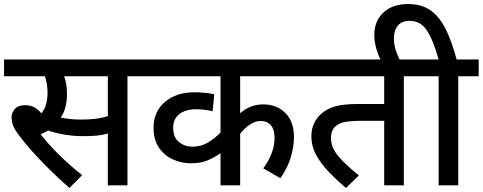

<svg xmlns="http://www.w3.org/2000/svg" viewBox="-20 -916 2386 949"><path d="M610 -539V0H513V-256Q485 -248 456 -245.5Q427 -243 391 -243Q344 -243 297 -251Q250 -259 218 -271Q201 -261 181 -252Q220 -202 273.5 -149.5Q327 -97 386 -50L323 13Q267 -36 218 -85Q169 -134 131.5 -176.5Q94 -219 71 -251Q49 -281 43 -300Q37 -319 37 -336Q37 -357 52.5 -376.5Q68 -396 106 -396Q130 -396 149.5 -385.5Q169 -375 184 -356Q202 -376 208.5 -403Q215 -430 215 -458Q215 -482 211 -503Q207 -524 202 -539H0V-622H711V-539ZM379 -325Q417 -325 448.5 -328.5Q480 -332 513 -342V-539H297Q303 -523 307 -501.5Q311 -480 311 -452Q311 -414 303 -385Q295 -356 280 -335Q303 -330 328 -327.5Q353 -325 379 -325Z M1491 -539H1167V-356Q1215 -400 1282 -400Q1348 -400 1390.5 -357.5Q1433 -315 1433 -238Q1433 -192 1417.5 -139.5Q1402 -87 1366 -35L1281 -84Q1305 -115 1321 -154.5Q1337 -194 1337 -233Q1337 -277 1318.5 -297.5Q1300 -318 1268 -318Q1243 -318 1217 -301.5Q1191 -285 1167 -255V0H1070V-159Q1043 -139 1008 -124Q973 -109 925 -109Q876 -109 833.5 -128.5Q791 -148 765 -187Q739 -226 739 -284Q739 -365 795.5 -412.5Q852 -460 942 -460Q966 -460 994.5 -457Q1023 -454 1039 -450L1031 -366Q1016 -370 993 -373Q970 -376 951 -376Q897 -376 866.5 -352Q836 -328 836 -285Q836 -236 865 -213.5Q894 -191 930 -191Q974 -191 1008 -211.5Q1042 -232 1070 -261V-539H696V-622H1491Z M1976 -539V0H1879V-319H1775Q1716 -319 1686.5 -313.5Q1657 -308 1639 -292Q1616 -273 1616 -233Q1616 -188 1651 -145.5Q1686 -103 1754 -49L1690 13Q1644 -26 1605 -66.5Q1566 -107 1542.5 -150.5Q1519 -194 1519 -243Q1519 -278 1532.5 -306.5Q1546 -335 1567 -353Q1596 -379 1637.5 -390.5Q1679 -402 1750 -402H1879V-539H1476V-622H2076V-539Z M1864 -615Q1830 -682 1830 -744Q1830 -811 1874.5 -853.5Q1919 -896 1998 -896Q2064 -896 2108 -865Q2152 -834 2182.5 -773Q2213 -712 2237 -622H2346V-539H2245V0H2148V-539H2062V-622H2148Q2121 -719 2089.5 -766Q2058 -813 2005 -813Q1967 -813 1947 -790Q1927 -767 1927 -728Q1927 -695 1936 -668Q1945 -641 1958 -615Z"/></svg>

Font: Noto Sans Medium
Style: Regular
Weight: 500
Designer: Monotype Design Team
Foundry: Monotype Imaging Inc.
Version: Version 2.007